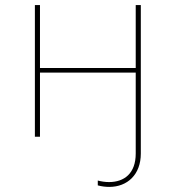

<svg xmlns="http://www.w3.org/2000/svg" viewBox="-20 -537 688 754"><path d="M117 0H137V-252H513V66C513 144 468 178 408 178C394 178 379 176 364 172V191C379 195 394 197 409 197C480 197 533 149 533 66V-517H513V-270H137V-517H117Z"/></svg>

Font: Chess Sans Thin
Style: Regular
Weight: 100
Designer: Wolf Bōese
Foundry: Wolf Bōese
Version: Version 7.223;Glyphs 3.3 (3306)